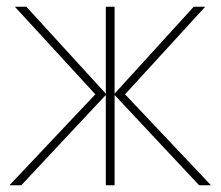

<svg xmlns="http://www.w3.org/2000/svg" viewBox="-20 -548 654 568"><path d="M350 -269 604 0H569L319 -267V0H293V-267L43 0H8L262 -269L24 -528H58L293 -271V-528H319V-271L553 -528H587Z"/></svg>

Font: Noto Sans UI Thin
Style: Regular
Weight: 250
Designer: Monotype Design Team
Foundry: Monotype Imaging Inc.
Version: Version 1.001